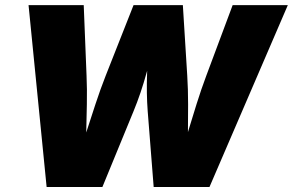

<svg xmlns="http://www.w3.org/2000/svg" viewBox="-20 -748 1171 768"><path d="M166.5 0 94.2 -727.5H314.9L326.2 -445.3Q328.6 -392.1 327.4 -330.6Q326.2 -269 324.7 -207.5Q323.2 -146 323.2 -92.3H282.7Q301.8 -146 321.5 -207.5Q341.3 -269 361.6 -330.6Q381.8 -392.1 402.8 -445.3L514.2 -727.5H711.4L729 -445.3Q732.4 -392.1 732.4 -330.6Q732.4 -269 731.7 -207.5Q731 -146 732.4 -92.3H691.4Q709.5 -146 728 -207.5Q746.6 -269 765.9 -330.6Q785.2 -392.1 805.2 -445.3L910.6 -727.5H1131.3L817.9 0H594.7L570.8 -303.2Q565.4 -373.5 568.4 -457Q571.3 -540.5 568.8 -622.6H622.1Q589.4 -540.5 566.4 -457.3Q543.5 -374 514.2 -303.2L389.6 0Z"/></svg>

Font: Inter 17pt Black
Style: Italic
Weight: 900
Italic angle: -9.3988°
Version: Version 4.001;git-66647c0bb